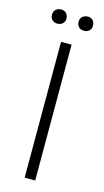

<svg xmlns="http://www.w3.org/2000/svg" viewBox="-101 -652 373 688"><g transform="rotate(15 85.0 -308.0)"><path d="M9.8 -589.8Q9.8 -609.4 29.3 -615.2Q34.2 -616.2 37.1 -616.2Q56.6 -616.2 62.5 -597.7Q63.5 -593.8 63.5 -589.8Q63.5 -570.3 44.9 -564.5Q41 -563.5 37.1 -563.5Q16.6 -563.5 10.7 -582Q9.8 -586.9 9.8 -589.8ZM108.4 -589.8Q108.4 -609.4 127.9 -615.2Q132.8 -616.2 135.7 -616.2Q155.3 -616.2 161.1 -597.7Q162.1 -593.8 162.1 -589.8Q162.1 -570.3 143.6 -564.5Q139.6 -563.5 135.7 -563.5Q115.2 -563.5 109.4 -582Q108.4 -586.9 108.4 -589.8ZM66.4 0V-503.9H105.5V0Z"/></g></svg>

Font: Post No Bills Jaffna Light
Style: Regular
Weight: 300
Designer: Kosala Senevirathne, Siva Puranthara, Lasantha Premarathna, Tharique Azeez
Foundry: Mooniak
Version: Version 1.220 ; ttfautohint (v1.6)